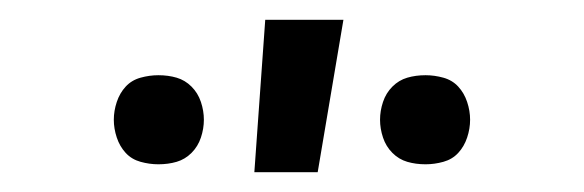

<svg xmlns="http://www.w3.org/2000/svg" viewBox="-20 -784 590 194"><path d="M410 -618Q400 -618 391.5 -620.5Q383 -623 376.5 -629.5Q370 -636 367 -645Q364 -654 364 -663Q364 -672 367 -681Q370 -690 376.5 -696.5Q383 -703 391.5 -705.5Q400 -708 410 -708Q419 -708 428 -705.5Q437 -703 443 -696.5Q449 -690 452 -681Q455 -672 455 -663Q455 -654 452 -645Q449 -636 443 -629.5Q437 -623 428 -620.5Q419 -618 410 -618ZM140 -618Q131 -618 122 -620.5Q113 -623 107 -629.5Q101 -636 98 -645Q95 -654 95 -663Q95 -672 98 -681Q101 -690 107 -696.5Q113 -703 122 -705.5Q131 -708 140 -708Q150 -708 158.5 -705.5Q167 -703 173.5 -696.5Q180 -690 183 -681Q186 -672 186 -663Q186 -654 183 -645Q180 -636 173.5 -629.5Q167 -623 158.5 -620.5Q150 -618 140 -618ZM237 -610 248 -764H327L301 -610Z"/></svg>

Font: Lode Term
Style: Regular
Weight: 400
Monospace: yes
Designer: Belleve Invis
Foundry: Belleve Invis
Version: Version 29.2.0